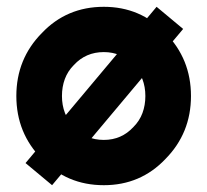

<svg xmlns="http://www.w3.org/2000/svg" viewBox="-20 -532 609 564"><path d="M285 -379Q337 -379 372 -341Q407 -304 407 -250Q407 -223 398.5 -200Q390 -177 372 -159Q337 -121 285 -121Q232 -121 197 -159Q162 -196 162 -250Q162 -277 170.5 -300Q179 -323 197 -341Q232 -379 285 -379ZM285 -512Q176 -512 103 -435Q28 -359 28 -250Q28 -141 103 -65Q176 12 285 12Q393 12 466 -65Q541 -141 541 -250Q541 -359 466 -435Q393 -512 285 -512ZM440 -512 55 -53 133 12 518 -447Z"/></svg>

Font: Unageo
Style: Bold
Weight: 700
Designer: Richard Sepsi
Foundry: Richard Sepsi
Version: Version 2.000